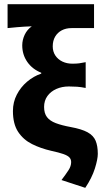

<svg xmlns="http://www.w3.org/2000/svg" viewBox="-20 -721 509 928"><path d="M392.1 186.9 277.2 149.2Q298.9 120.6 311.4 101.2Q323.9 81.8 323.9 62.5Q323.9 48.9 315.5 39.9Q307.2 30.9 286.3 23.5Q265.5 16.2 227.9 8Q176.9 -3.6 134.9 -24.6Q93 -45.5 67.7 -83.6Q42.5 -121.8 42.5 -184.4Q42.5 -227.3 61.2 -263.5Q79.9 -299.8 111 -326.2Q142.2 -352.6 179.4 -365.3V-369.3Q136 -386.8 111.8 -421.9Q87.5 -457 87.5 -501.9Q87.5 -527.8 99.3 -553Q111.2 -578.1 133.6 -593.8Q114.7 -593 98.2 -592.2Q81.6 -591.4 62.7 -589.6Q43.8 -587.9 16.6 -585.2V-700.6H434.5V-585.2H325.8Q298.9 -585.2 278.5 -574.4Q258.1 -563.6 246.5 -543.9Q234.9 -524.1 234.9 -496.9Q234.9 -471.7 247.5 -452.7Q260.2 -433.7 281.7 -423.4Q303.3 -413.2 329.6 -413.2Q349.2 -413.2 362.3 -414.9Q375.3 -416.7 394.1 -420.5V-295.8Q371.6 -300.5 352.4 -301.8Q333.2 -303.1 312.7 -303.1Q279.6 -303.1 252.4 -291.1Q225.3 -279.1 209.2 -256.9Q193.1 -234.6 193.1 -204.1Q193.1 -173.1 207.2 -154.9Q221.2 -136.6 249.8 -125.8Q278.3 -115 321.7 -107Q374.7 -97.3 403.2 -81.7Q431.6 -66 442.2 -40.7Q452.7 -15.5 452.7 22.6Q452.7 48.2 438.6 93.4Q424.4 138.6 392.1 186.9Z"/></svg>

Font: Source Sans 3 Variable
Style: Regular
Weight: 200
Designer: Paul D. Hunt
Foundry: Adobe Systems Incorporated
Version: Version 3.026